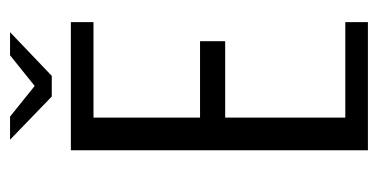

<svg xmlns="http://www.w3.org/2000/svg" viewBox="-205 -547 752 382"><g transform="rotate(-90 171.0 -356.0)"><path d="M63 0V-591H318V-546H128V-334H280V-284H128V-45H318V0ZM170 -629 84 -712H130L191 -663L252 -712H298L211 -629Z"/></g></svg>

Font: Alumni Sans Thin
Style: Regular
Weight: 400
Version: Version 1.018